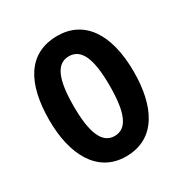

<svg xmlns="http://www.w3.org/2000/svg" viewBox="-136 -661 745 778"><g transform="rotate(-30 236.0 -271.5)"><path d="M433 -272C433 -455 358 -553 237 -553C98 -553 38 -443 38 -272C38 -113 101 10 235 10C377 10 433 -115 433 -272ZM152 -272C152 -397 177 -458 236 -458C295 -458 320 -396 320 -272C320 -147 295 -85 236 -85C178 -85 152 -149 152 -272Z"/></g></svg>

Font: Noto Sans Myanmar UI ExtraCondensed SemiBold
Style: Regular
Weight: 600
Width: 2
Designer: Monotype Design Team
Foundry: Monotype Imaging Inc.
Version: Version 2.103